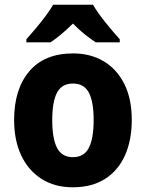

<svg xmlns="http://www.w3.org/2000/svg" viewBox="-20 -786 620 816"><path d="M540 -276Q540 -191 511.5 -126.5Q483 -62 427 -26Q371 10 289 10Q212 10 156 -26Q100 -62 70 -126Q40 -190 40 -276Q40 -407 104.5 -483Q169 -559 291 -559Q364 -559 420 -526Q476 -493 508 -430Q540 -367 540 -276ZM202 -275Q202 -197 222.5 -157.5Q243 -118 290 -118Q337 -118 357.5 -157.5Q378 -197 378 -276Q378 -354 357.5 -392.5Q337 -431 290 -431Q243 -431 222.5 -392.5Q202 -354 202 -275ZM375 -766Q395 -732 428 -691Q461 -650 489 -619V-606H387Q364 -621 339 -641Q314 -661 290 -686Q265 -661 241 -641Q217 -621 195 -606H92V-619Q109 -638 131 -664Q153 -690 173.5 -717.5Q194 -745 206 -766Z"/></svg>

Font: Noto Sans Sinhala SemiCondensed ExtraBold
Style: Regular
Weight: 800
Width: 4
Designer: Jelle Bosma - Monotype Design Team
Foundry: Monotype Imaging Inc.
Version: Version 2.006; ttfautohint (v1.8.4.7-5d5b)